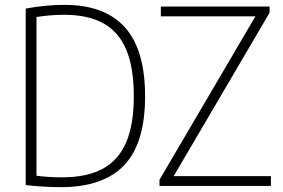

<svg xmlns="http://www.w3.org/2000/svg" viewBox="-20 -767 1167 792"><path d="M86 -3.5V-731.5Q168.5 -747 245.5 -747Q412 -747 495.2 -654.2Q578.5 -561.5 578.5 -370Q578.5 -175.5 492 -85.2Q405.5 5 232 5Q163 5 86 -3.5ZM532 -370Q532 -487.5 501 -561.5Q470 -635.5 406.5 -670.8Q343 -706 244.5 -706Q189.5 -706 130.5 -697V-42Q180.5 -35.5 236 -35.5Q336.5 -35.5 401.8 -69.8Q467 -104 499.5 -177.8Q532 -251.5 532 -370ZM696.5 -40.5H1097.5V0H638V-25.5L1033.5 -699.5H643.5V-740H1092V-714.5Z"/></svg>

Font: Encode Sans Semi Condensed ExLight
Style: Regular
Weight: 275
Width: 4
Designer: Multiple Designers
Foundry: Impallari Type
Version: Version 2.000